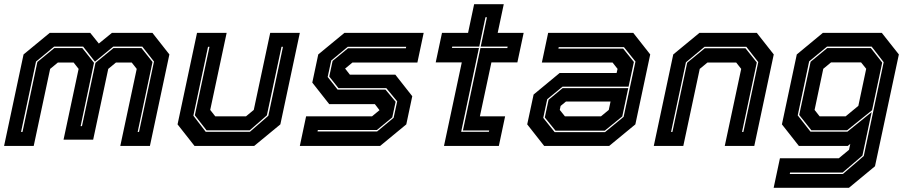

<svg xmlns="http://www.w3.org/2000/svg" viewBox="-22 -697 4363 917"><path d="M-2.5 0 90.5 -437 215.5 -540H409L450 -489L512.5 -540H706L787 -437L694 0H552.5L631 -368L607 -398.5H532L495 -368L423 -30H281.5L353.5 -368L329.5 -398.5H254.5L217.5 -368L139 0ZM78.5 -67H85.5L156.5 -401L237.5 -467.5H371L427 -397L363 -94.5H369.5L434 -397L520 -467.5H653.5L706.5 -401L635.5 -67H642L713.5 -403L657.5 -474.5H519L431.5 -402.5L375 -474.5H236.5L150 -403Z M907 0 826 -103 919 -540H1060.5L982 -172L1006 -141.5H1153L1190 -172L1268.5 -540H1410L1317 -103L1192 0ZM960.5 -67.5H1171.5L1259.5 -144L1329.5 -473.5H1322.5L1252.5 -146L1170.5 -74.5H964.5L908.5 -146.5L978.5 -473.5H971.5L901.5 -144.5Z M1410 0 1440 -141.5H1755L1792 -172L1791.5 -169.5L1768.5 -199.5H1550.5L1469.5 -302.5L1498 -437L1623 -540H2001.5L1971.5 -398.5H1661.5L1624.5 -368L1625 -371L1649 -340.5H1866L1947 -237.5L1918.5 -103L1793.5 0ZM1494.5 -69H1779L1858 -134.5L1875 -213L1823 -276H1594.5L1550.5 -331.5L1566.5 -406L1640 -466.5H1916.5L1918 -473.5H1639L1560 -408L1543 -329.5L1590.5 -269H1819L1867.5 -211L1851.5 -136.5L1778 -76H1496Z M2098.5 0 2183.5 -399H2059L2089 -540H2213.5L2242.5 -677H2384L2355 -540H2479L2449 -399H2325L2270 -141.5H2390.5L2360.5 0ZM2180.5 -67.5H2313L2314.5 -74H2189L2272.5 -467.5H2401L2402.5 -474.5H2274L2303.5 -614.5H2296.5L2267 -474.5H2138L2136.5 -468H2265.5Z M2577 0 2496 -103 2526.5 -245.5 2651 -348.5H2923L2927.5 -368L2903.5 -398.5H2566L2596 -540H3002.5L3083.5 -437L3012.5 -103L2887.5 0ZM2631 -73 2580 -136 2598 -220.5 2665 -276H2978.5L2950 -141L2866.5 -73ZM2627 -66H2867.5L2956.5 -139L3013 -403L2958 -472H2646.5L2645 -465H2954L3005.5 -401L2980 -283H2664.5L2591.5 -223L2572.5 -134ZM2676 -141.5H2848.5L2885.5 -172L2894 -212H2681L2655.5 -191L2651.5 -172Z M3100.5 0 3193.5 -437 3318.5 -540H3592.5L3673.5 -437L3580.5 0H3439.5L3518 -368L3494 -398.5H3357L3320 -368L3241.5 0ZM3183 -67H3189.5L3260 -397.5L3344 -466.5H3538.5L3592.5 -398.5L3522 -67H3528.5L3599.5 -400.5L3542.5 -473.5H3343L3254 -399.5Z M3673 200 3703 59H3984L4033 18.5L4039 -10L4027 0H3793.5L3712.5 -103L3783.5 -437L3908 -540H4189.5L4271 -437L4157 97L4032.5 200ZM3750 134H4003.5L4103.5 48L4198.5 -400L4141 -474.5H3928L3842.5 -404L3788 -146L3849 -68H4025L4141 -161.5L4097 46L4002.5 127H3751.5ZM3853 -75 3795 -148 3849.5 -402 3929 -467.5H4137L4191.5 -398L4143 -170.5L4024 -75ZM3892.5 -141.5H4017L4077.5 -191.5L4115 -368.5L4090.5 -399H3947L3910 -368.5L3868.5 -172Z"/></svg>

Font: Tourney ExtraBold
Style: Italic
Weight: 800
Italic angle: -12°
Version: Version 1.015